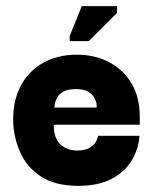

<svg xmlns="http://www.w3.org/2000/svg" viewBox="-20 -595 514 625"><path d="M235 10Q160 10 114 -20Q68 -50 46.5 -97.5Q25 -145 23 -197Q21 -265 47 -314.5Q73 -364 120.5 -390.5Q168 -417 230 -417Q289 -417 335.5 -392.5Q382 -368 408.5 -323Q435 -278 435 -215Q435 -215 435 -204.5Q435 -194 435 -189H155Q155 -145 176.5 -125Q198 -105 232 -105Q261 -105 278.5 -118.5Q296 -132 299 -153H434Q431 -109 408 -71.5Q385 -34 342 -12Q299 10 235 10ZM157 -245H295Q295 -245 294.5 -254Q294 -263 288 -275Q282 -287 268 -296Q254 -305 227 -305Q200 -305 185 -296Q170 -287 164.5 -275Q159 -263 158 -254Q157 -245 157 -245ZM269 -461H207V-478L246 -575H361V-553Z"/></svg>

Font: Darker Grotesque Black
Style: Regular
Weight: 900
Designer: Gabriel Lam
Foundry: TypeRant
Version: Version 1.000;gftools[0.9.28]